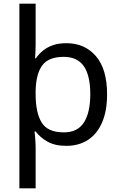

<svg xmlns="http://www.w3.org/2000/svg" viewBox="-20 -780 655 1040"><path d="M560 -269Q560 -178 532.5 -115.5Q505 -53 455.5 -21.5Q406 10 340 10Q277 10 237 -13Q197 -36 173 -68H167Q168 -61 169.5 -45Q171 -29 172 -12Q173 5 173 16V240H85V-760H173V-536Q173 -522 172 -499.5Q171 -477 170 -464H174Q190 -487 212.5 -505.5Q235 -524 266 -535Q297 -546 340 -546Q439 -546 499.5 -476Q560 -406 560 -269ZM469 -270Q469 -371 434 -421.5Q399 -472 325 -472Q243 -472 209 -426Q175 -380 173 -288V-269Q173 -170 205.5 -116.5Q238 -63 326 -63Q400 -63 434.5 -116.5Q469 -170 469 -270Z"/></svg>

Font: Noto Sans Symbols
Style: Regular
Weight: 400
Designer: Monotype Design Team
Foundry: Monotype Imaging Inc.
Version: Version 2.002